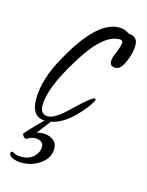

<svg xmlns="http://www.w3.org/2000/svg" viewBox="-100 -353 417 543"><g transform="rotate(15 108.5 -81.5)"><path d="M49 7Q8 7 8 -46Q8 -105 48 -175Q118 -302 183 -302Q200 -302 213 -292Q240 -291 240 -265Q240 -244 230 -220Q218 -189 202 -189Q185 -189 185 -204Q185 -215 194 -234Q202 -255 202 -263Q202 -270 192 -270Q143 -270 85 -173Q30 -84 30 -33Q30 -7 53 -7Q74 -7 116 -49Q159 -90 167 -90Q171 -90 171 -87Q171 -83 159 -66Q104 7 49 7ZM16 139Q0 139 -11.5 134Q-23 129 -23 121Q-23 116 -19 116Q-15 116 -9 120Q-1 123 10 123Q32 123 45.5 110Q59 97 59 81Q59 71 52 66.5Q45 62 36 62Q23 62 13 69Q12 70 9 70Q4 70 0.5 64.5Q-3 59 -2 58Q11 43 27 26.5Q43 10 55 0H69L34 46Q43 43 53 43Q69 43 81.5 51.5Q94 60 94 77Q94 104 69.5 121.5Q45 139 16 139Z"/></g></svg>

Font: Petemoss
Style: Regular
Weight: 400
Designer: Robert E. Leuschke
Foundry: Robert E. Leuschke
Version: Version 1.010; ttfautohint (v1.8.3)